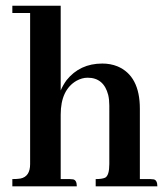

<svg xmlns="http://www.w3.org/2000/svg" viewBox="-20 -655 592 675"><path d="M225.6 -25.4H193.4V-252Q193.4 -338.9 249 -371.1Q268.6 -381.8 288.1 -381.8Q344.7 -381.8 360.4 -321.3Q364.3 -304.7 364.3 -284.2V-78.1Q364.3 -38.1 349.6 -30.3Q338.9 -25.4 316.4 -25.4V0H533.2Q533.2 -21.5 520.5 -24.4Q514.6 -25.4 508.8 -25.4H471.7V-272.5Q471.7 -388.7 392.6 -421.9Q368.2 -431.6 339.8 -431.6Q260.7 -431.6 213.9 -373Q201.2 -355.5 193.4 -336.9V-634.8H23.4V-609.4H85.9V-78.1Q85.9 -34.2 51.8 -27.3Q40 -25.4 23.4 -25.4V0H250Q250 -21.5 237.3 -24.4Q231.4 -25.4 225.6 -25.4Z"/></svg>

Font: Abhaya Libre
Style: Bold
Weight: 700
Designer: Pushpananda Ekanayake, Sol Matas, Pathum Egodawatta
Foundry: Mooniak
Version: Version 1.050 ; ttfautohint (v1.6)